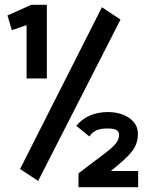

<svg xmlns="http://www.w3.org/2000/svg" viewBox="-20 -705 603 795"><path d="M90 -380H174V-685H109L11 -641L29 -580L90 -601ZM138 44 479 -624 402 -675 63 -5ZM305 70H552V3H439C520 -63 551 -92 551 -152C551 -207 494 -241 427 -241C371 -241 326 -221 296 -184L350 -140C369 -166 389 -173 426 -173C465 -173 473 -161 473 -147C473 -103 424 -80 305 13Z"/></svg>

Font: Inconsolata SemiExpanded Black
Style: Regular
Weight: 900
Width: 6
Monospace: yes
Designer: Raph Levien, Cyreal, Brenton Simpson
Foundry: Raph Levien, Cyreal, Google
Version: Version 3.100